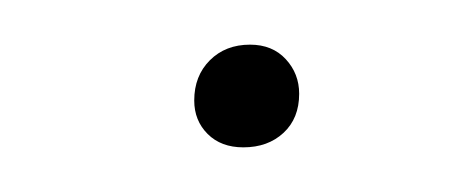

<svg xmlns="http://www.w3.org/2000/svg" viewBox="-20 -370 203 86"><path d="M67 -325Q67 -336 74 -343Q81 -350 92 -350Q102 -350 108 -343.5Q114 -337 114 -328Q114 -317 107 -310.5Q100 -304 89 -304Q79 -304 73 -310Q67 -316 67 -325Z"/></svg>

Font: Fira Sans Thin
Style: Italic
Weight: 250
Italic angle: -8°
Designer: Carrois Corporate & Edenspiekermann AG
Foundry: Carrois Corporate GbR & Edenspiekermann AG
Version: Version 4.203